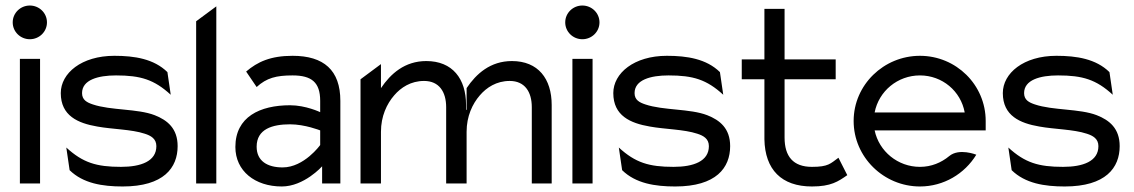

<svg xmlns="http://www.w3.org/2000/svg" viewBox="-20 -664 4105 695"><path d="M26 -583C26 -549 54 -522 88 -522C122 -522 150 -549 150 -583C150 -617 122 -644 88 -644C54 -644 26 -617 26 -583ZM52 0H125V-451H52Z M200 -327C200 -245 262 -218 332 -206C386 -196 456 -196 504 -180C526 -173 546 -162 546 -135C546 -80 490 -60 418 -60C329 -60 280 -75 220 -130L232 -48C281 0 351 11 424 11C573 11 623 -57 623 -135C623 -199 586 -229 540 -247C478 -271 381 -264 316 -286C295 -293 277 -302 277 -327C277 -375 335 -391 400 -391C489 -391 538 -376 598 -321L586 -403C537 -451 467 -462 394 -462C275 -462 200 -399 200 -327Z M690 0H763V-641L690 -587Z M832 -132C832 -45 903 11 1000 11C1081 11 1146 -62 1146 -62V0H1212V-299C1212 -410 1152 -462 1039 -462C959 -462 912 -440 871 -405L909 -349C945 -382 980 -391 1039 -391C1108 -391 1139 -366 1139 -299V-258C1139 -258 1087 -283 1030 -283C921 -283 832 -241 832 -132ZM909 -133C909 -197 966 -214 1030 -214C1084 -214 1139 -192 1139 -192V-139C1139 -139 1081 -58 1003 -58C948 -58 909 -81 909 -133Z M1285 0H1359V-187C1359 -243 1380 -288 1407 -319C1431 -347 1467 -371 1515 -371C1570 -371 1595 -331 1595 -276V0H1667H1669V-187C1669 -243 1690 -288 1717 -319C1741 -347 1777 -371 1825 -371C1880 -371 1905 -331 1905 -276V0H1977V-284C1977 -379 1928 -443 1833 -443C1755 -443 1704 -397 1669 -345V-267L1667 -266V-284C1667 -379 1618 -443 1523 -443C1445 -443 1394 -397 1359 -345V-432L1285 -377Z M2026 -583C2026 -549 2054 -522 2088 -522C2122 -522 2150 -549 2150 -583C2150 -617 2122 -644 2088 -644C2054 -644 2026 -617 2026 -583ZM2052 0H2125V-451H2052Z M2200 -327C2200 -245 2262 -218 2332 -206C2386 -196 2456 -196 2504 -180C2526 -173 2546 -162 2546 -135C2546 -80 2490 -60 2418 -60C2329 -60 2280 -75 2220 -130L2232 -48C2281 0 2351 11 2424 11C2573 11 2623 -57 2623 -135C2623 -199 2586 -229 2540 -247C2478 -271 2381 -264 2316 -286C2295 -293 2277 -302 2277 -327C2277 -375 2335 -391 2400 -391C2489 -391 2538 -376 2598 -321L2586 -403C2537 -451 2467 -462 2394 -462C2275 -462 2200 -399 2200 -327Z M2665 -377H2747V-160C2749 -50 2809 11 2919 11C2988 11 3014 -7 3047 -30L3015 -93C2986 -72 2979 -60 2919 -60C2851 -60 2820 -98 2820 -166V-377H3005V-449H2820V-632H2747V-449H2665Z M3070 -226C3070 -95 3179 11 3310 11C3396 11 3472 -35 3514 -104C3514 -104 3452 -129 3416 -99C3387 -75 3351 -60 3310 -60C3230 -60 3162 -116 3146 -192H3548V-226C3548 -357 3441 -462 3310 -462C3179 -462 3070 -357 3070 -226ZM3146 -257C3161 -334 3229 -391 3310 -391C3391 -391 3458 -334 3472 -257Z M3610 -327C3610 -245 3672 -218 3742 -206C3796 -196 3866 -196 3914 -180C3936 -173 3956 -162 3956 -135C3956 -80 3900 -60 3828 -60C3739 -60 3690 -75 3630 -130L3642 -48C3691 0 3761 11 3834 11C3983 11 4033 -57 4033 -135C4033 -199 3996 -229 3950 -247C3888 -271 3791 -264 3726 -286C3705 -293 3687 -302 3687 -327C3687 -375 3745 -391 3810 -391C3899 -391 3948 -376 4008 -321L3996 -403C3947 -451 3877 -462 3804 -462C3685 -462 3610 -399 3610 -327Z"/></svg>

Font: Charger Sport
Style: Regular
Weight: 400
Designer: Jasper
Foundry: Cannot Into Space Fonts
Version: Version 1.1